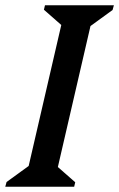

<svg xmlns="http://www.w3.org/2000/svg" viewBox="-46 -710 453 730"><path d="M-26 0 -21 -18 63 -79 187 -615 121 -673 125 -690H387L382 -672L298 -611L174 -75L240 -17L236 0Z"/></svg>

Font: Platypi
Style: Italic
Weight: 400
Italic angle: -13°
Designer: David Sargent
Foundry: Bolt Cutter Type
Version: Version 1.200; ttfautohint (v1.8.4.7-5d5b)